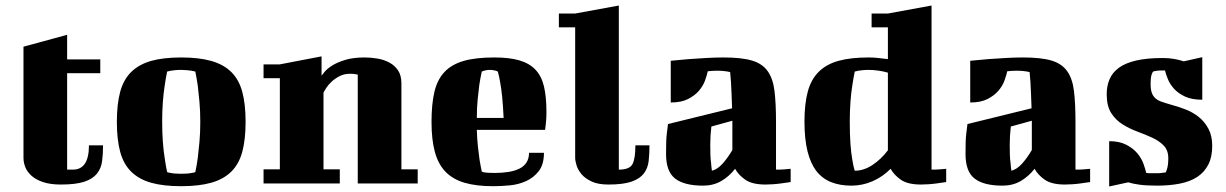

<svg xmlns="http://www.w3.org/2000/svg" viewBox="-20 -664 4438 695"><path d="M65 -495 223 -538V-449H343V-399H223V-50H244Q302 -50 302 -138H353Q353 -106 349.5 -80Q346 -54 330.5 -35Q315 -16 284.5 -6Q254 4 200 4Q163 4 137 -4.5Q111 -13 95 -27Q79 -41 72 -58Q65 -75 65 -93Z M567 -223Q567 -184 569.5 -150.5Q572 -117 576 -93Q580 -64 585 -41Q590 -39 598 -38Q611 -35 636 -35Q660 -35 674 -38Q682 -39 687 -41Q692 -64 696 -93Q699 -117 702 -150.5Q705 -184 705 -223Q705 -262 702 -295Q699 -328 696 -353Q692 -381 687 -405Q681 -406 673 -408Q666 -409 656.5 -410Q647 -411 636 -411Q623 -411 614 -410Q605 -409 598 -408Q590 -406 585 -405Q580 -381 576 -353Q572 -328 569.5 -295Q567 -262 567 -223ZM403 -223Q403 -287 415 -331.5Q427 -376 455 -403.5Q483 -431 527 -443.5Q571 -456 636 -456Q700 -456 744.5 -443.5Q789 -431 817 -403.5Q845 -376 857 -331.5Q869 -287 869 -223Q869 -159 857 -114.5Q845 -70 817 -42.5Q789 -15 744.5 -2.5Q700 10 636 10Q571 10 527 -2.5Q483 -15 455 -42.5Q427 -70 415 -114.5Q403 -159 403 -223Z M934 -431H993L1144 -460V-390Q1146 -393 1155 -404Q1164 -415 1182 -426.5Q1200 -438 1229 -447Q1258 -456 1300 -456Q1323 -456 1346.5 -452Q1370 -448 1389.5 -437.5Q1409 -427 1421 -409Q1433 -391 1433 -362V-51H1492V0H1275V-394Q1273 -394 1269 -395Q1261 -397 1247 -397Q1226 -397 1209.5 -388.5Q1193 -380 1181 -369Q1169 -358 1161.5 -346.5Q1154 -335 1151 -329V-51H1210V0H934V-51H993V-381H934Z M1769 -456Q1824 -456 1860 -445.5Q1896 -435 1918 -412Q1940 -389 1949 -351.5Q1958 -314 1958 -259Q1958 -242 1957 -229.5Q1956 -217 1955 -209Q1954 -199 1953 -194H1706Q1707 -160 1710 -132.5Q1713 -105 1716 -85Q1720 -61 1724 -43Q1727 -41 1733 -40Q1738 -39 1747.5 -38.5Q1757 -38 1772 -38Q1797 -38 1819.5 -41.5Q1842 -45 1859 -53Q1876 -61 1885.5 -75.5Q1895 -90 1895 -111H1949Q1949 -69 1930.5 -45Q1912 -21 1884.5 -8.5Q1857 4 1825 7Q1793 10 1765 10Q1704 10 1661.5 -2.5Q1619 -15 1592.5 -42.5Q1566 -70 1554 -114.5Q1542 -159 1542 -223Q1542 -287 1552.5 -331.5Q1563 -376 1589 -403.5Q1615 -431 1658.5 -443.5Q1702 -456 1769 -456ZM1724 -405Q1719 -383 1715 -357Q1712 -334 1709 -303.5Q1706 -273 1706 -237H1803Q1801 -279 1798 -310.5Q1795 -342 1791 -363Q1787 -388 1782 -405Q1779 -406 1775 -408Q1771 -409 1765.5 -410Q1760 -411 1753 -411Q1746 -411 1741 -410Q1736 -409 1732 -408Q1728 -406 1724 -405Z M2003 -615H2062L2220 -644V-50Q2259 -50 2269.5 -70Q2280 -90 2280 -138H2331Q2331 -107 2328 -81Q2325 -55 2310.5 -36Q2296 -17 2266 -6.5Q2236 4 2182 4Q2145 4 2121.5 -7Q2098 -18 2085 -33.5Q2072 -49 2067 -65.5Q2062 -82 2062 -93V-565H2003Z M2789 -50H2802Q2811 -50 2820 -51L2842 -53V-5Q2824 -2 2807 0Q2793 2 2777 3Q2761 4 2751 4Q2702 4 2677 -14Q2652 -32 2641 -53Q2619 -25 2590.5 -8.5Q2562 8 2525 8Q2457 8 2424 -17.5Q2391 -43 2391 -106Q2391 -128 2391.5 -148Q2392 -168 2394 -183Q2396 -201 2398 -215L2630 -272Q2629 -301 2628 -325.5Q2627 -350 2626 -367Q2624 -387 2623 -403Q2620 -404 2614 -405Q2609 -406 2599 -407Q2589 -408 2575 -408Q2566 -408 2558 -407.5Q2550 -407 2542 -406Q2539 -392 2532 -372.5Q2525 -353 2510 -335.5Q2495 -318 2470.5 -305.5Q2446 -293 2408 -293V-444Q2440 -447 2473 -450Q2502 -452 2535 -454Q2568 -456 2599 -456Q2664 -456 2701.5 -445Q2739 -434 2758.5 -407Q2778 -380 2783.5 -335Q2789 -290 2789 -223ZM2557 -46Q2577 -51 2595.5 -71.5Q2614 -92 2631 -121V-227L2555 -206Q2553 -190 2552 -173.5Q2551 -157 2551 -141Q2551 -121 2551.5 -104Q2552 -87 2554 -74Q2555 -59 2557 -46Z M3135 -615H3194L3352 -644V-50H3365Q3374 -50 3383 -51L3405 -53V-5Q3387 -2 3370 0Q3356 2 3340 3Q3324 4 3314 4Q3265 4 3240 -14Q3215 -32 3204 -53Q3175 -24 3138.5 -8Q3102 8 3062 8Q3021 8 2989 -4.5Q2957 -17 2935.5 -44.5Q2914 -72 2903 -116.5Q2892 -161 2892 -224Q2892 -288 2904 -332.5Q2916 -377 2944 -404.5Q2972 -432 3016 -444Q3060 -456 3125 -456Q3143 -456 3160 -454L3194 -450V-565H3135ZM3074 -46Q3107 -46 3138.5 -67Q3170 -88 3194 -120V-401Q3177 -406 3158.5 -408.5Q3140 -411 3125 -411Q3112 -411 3103 -410Q3094 -409 3087 -408Q3079 -406 3074 -405Q3069 -381 3065 -353Q3061 -329 3058.5 -296Q3056 -263 3056 -224Q3056 -176 3058.5 -142.5Q3061 -109 3065 -87Q3069 -61 3074 -46Z M3873 -50H3886Q3895 -50 3904 -51L3926 -53V-5Q3908 -2 3891 0Q3877 2 3861 3Q3845 4 3835 4Q3786 4 3761 -14Q3736 -32 3725 -53Q3703 -25 3674.5 -8.5Q3646 8 3609 8Q3541 8 3508 -17.5Q3475 -43 3475 -106Q3475 -128 3475.5 -148Q3476 -168 3478 -183Q3480 -201 3482 -215L3714 -272Q3713 -301 3712 -325.5Q3711 -350 3710 -367Q3708 -387 3707 -403Q3704 -404 3698 -405Q3693 -406 3683 -407Q3673 -408 3659 -408Q3650 -408 3642 -407.5Q3634 -407 3626 -406Q3623 -392 3616 -372.5Q3609 -353 3594 -335.5Q3579 -318 3554.5 -305.5Q3530 -293 3492 -293V-444Q3524 -447 3557 -450Q3586 -452 3619 -454Q3652 -456 3683 -456Q3748 -456 3785.5 -445Q3823 -434 3842.5 -407Q3862 -380 3867.5 -335Q3873 -290 3873 -223ZM3641 -46Q3661 -51 3679.5 -71.5Q3698 -92 3715 -121V-227L3639 -206Q3637 -190 3636 -173.5Q3635 -157 3635 -141Q3635 -121 3635.5 -104Q3636 -87 3638 -74Q3639 -59 3641 -46Z M4189 -454Q4212 -454 4231 -450.5Q4250 -447 4265 -442L4332 -457V-303Q4294 -303 4269.5 -314.5Q4245 -326 4230 -342.5Q4215 -359 4207.5 -377.5Q4200 -396 4197 -409H4189Q4180 -409 4173.5 -408.5Q4167 -408 4162 -407Q4157 -406 4154 -405Q4151 -401 4149 -395Q4147 -390 4146 -381Q4145 -372 4145 -360Q4145 -341 4149 -329Q4153 -317 4161.5 -309Q4170 -301 4184 -296Q4198 -291 4219 -285Q4246 -278 4272.5 -267.5Q4299 -257 4320 -240Q4341 -223 4354.5 -197.5Q4368 -172 4368 -136Q4368 -96 4354 -68.5Q4340 -41 4314.5 -24Q4289 -7 4251.5 0.5Q4214 8 4168 8Q4130 8 4104.5 4.5Q4079 1 4064 -4L3995 11V-153Q4032 -153 4057 -140Q4082 -127 4097 -109Q4112 -91 4119 -71.5Q4126 -52 4129 -38Q4135 -37 4140 -37H4169Q4178 -37 4185 -38Q4193 -39 4200 -40Q4202 -44 4204 -51Q4206 -57 4207.5 -67Q4209 -77 4209 -91Q4209 -120 4192.5 -137Q4176 -154 4151 -165.5Q4126 -177 4097.5 -187.5Q4069 -198 4044 -213.5Q4019 -229 4002.5 -254.5Q3986 -280 3986 -323Q3986 -353 3996.5 -377.5Q4007 -402 4030.5 -419Q4054 -436 4093 -445Q4132 -454 4189 -454Z"/></svg>

Font: Bigshot One
Style: Regular
Weight: 400
Designer: Gesine Todt
Foundry: Gesine Todt
Version: Version 1.001